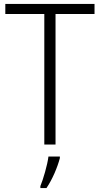

<svg xmlns="http://www.w3.org/2000/svg" viewBox="-20 -734 507 975"><path d="M262 0V-663H460V-714H7V-663H205V0ZM284 69V61H226C221 103 199 178 185 211V221H216C246 177 272 115 284 69Z"/></svg>

Font: Noto Sans Ethiopic SemiCondensed Light
Style: Regular
Weight: 300
Width: 4
Designer: Monotype Design Team
Foundry: Monotype Imaging Inc.
Version: Version 2.102